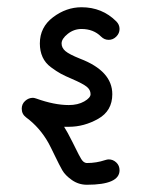

<svg xmlns="http://www.w3.org/2000/svg" viewBox="-20 -350 390 530"><path d="M280 90Q292 90 301 98.5Q310 107 310 120Q310 160 220 160Q197 160 178.5 147Q160 134 152 120Q144 106 131.5 80Q119 54 114 45Q90 2 52 -26Q40 -35 40 -50Q40 -63 49.5 -71.5Q59 -80 71 -80Q74 -80 80 -78Q130 -60 170 -60Q195 -60 212.5 -70Q230 -80 230 -90Q230 -102 219.5 -110.5Q209 -119 179 -132Q160 -140 148 -146.5Q136 -153 120.5 -164.5Q105 -176 97.5 -192.5Q90 -209 90 -230Q90 -275 126.5 -302.5Q163 -330 205 -330Q262 -330 301 -291Q310 -282 310 -270Q310 -258 301 -249Q292 -240 280 -240Q268 -240 259 -249Q238 -270 205 -270Q184 -270 167 -256.5Q150 -243 150 -230Q150 -218 160.5 -209Q171 -200 201 -188Q290 -154 290 -90Q290 -44 251 -22Q212 0 170 0H157Q166 14 180.5 43Q195 72 197 76Q205 92 210 96Q215 100 220 100Q246 100 270 92Q276 90 280 90Z"/></svg>

Font: Pecita
Style: Book
Weight: 400
Width: 7
Version: Version 4.3